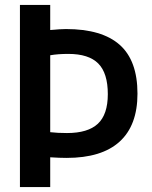

<svg xmlns="http://www.w3.org/2000/svg" viewBox="-20 -760 617 780"><path d="M61 -740H184V-638Q226.5 -642 248 -642Q394 -642 466.2 -578Q538.5 -514 538.5 -379.5Q538.5 -250.5 465.8 -184.5Q393 -118.5 250.5 -118.5Q221.5 -118.5 184 -121V0H61ZM418 -377.5Q418 -463 379.2 -502Q340.5 -541 257.5 -541Q215.5 -541 184 -535.5V-223Q214 -219.5 252 -219.5Q337 -219.5 377.5 -257.2Q418 -295 418 -377.5Z"/></svg>

Font: Encode Sans Condensed SemiBold
Style: Regular
Weight: 600
Width: 3
Designer: Multiple Designers
Foundry: Impallari Type
Version: Version 2.000